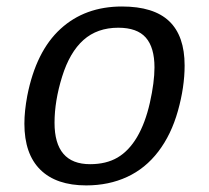

<svg xmlns="http://www.w3.org/2000/svg" viewBox="-20 -558 640 588"><path d="M244.1 9.8Q152.3 9.8 103.5 -38.3Q54.7 -86.4 54.7 -179.2Q54.7 -217.8 63.5 -264.6Q90.3 -400.9 165.3 -469.5Q240.2 -538.1 353.5 -538.1Q450.7 -538.1 498 -493.2Q545.4 -448.2 545.4 -357.4Q545.4 -291.5 524.9 -218.5Q504.4 -145.5 464.8 -93.8Q425.3 -42 369.1 -16.1Q313 9.8 244.1 9.8ZM453.1 -351.6Q453.1 -412.6 426.5 -442.9Q399.9 -473.1 342.3 -473.1Q277.8 -473.1 235.6 -435.5Q193.4 -397.9 170.2 -323.2Q147 -248.5 147 -182.1Q147 -55.2 255.9 -55.2Q305.2 -55.2 339.8 -75.4Q374.5 -95.7 399.7 -138.2Q424.8 -180.7 439 -243.4Q453.1 -306.2 453.1 -351.6Z"/></svg>

Font: Cousine
Style: Italic
Weight: 400
Italic angle: -12°
Monospace: yes
Designer: Steve Matteson
Foundry: Monotype Imaging Inc.
Version: Version 1.21